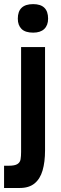

<svg xmlns="http://www.w3.org/2000/svg" viewBox="-33 -734 301 954"><path d="M55.5 -641.2Q55.5 -713.5 131.8 -713.5Q206 -713.5 206 -641.2Q206 -608.5 187 -590.1Q168 -571.8 131.8 -571.8Q92.8 -571.8 74.1 -590.1Q55.5 -608.5 55.5 -641.2ZM71.8 -500H190.8V0H71.8ZM190.8 0V13.5Q190.8 71 178.5 113.1Q166.2 155.2 138.5 177.6Q110.8 200 65.8 200H-12.8V89.5H9.5Q40.5 89.5 53.6 81.1Q66.8 72.8 69.2 57.5Q71.8 42.2 71.8 21.2V0Z"/></svg>

Font: Haskoy
Style: Regular
Weight: 400
Designer: Ertekin Erdin
Foundry: Ertekin Erdin
Version: Version 1.500